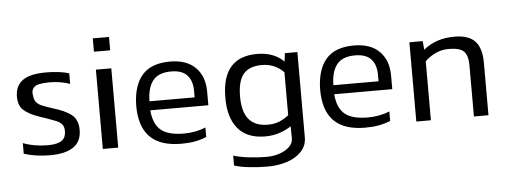

<svg xmlns="http://www.w3.org/2000/svg" viewBox="-54 -826 3082 1169"><g transform="rotate(-5 1487.0 -241.0)"><path d="M417 -128.2Q417 -190.3 378.6 -220.9Q340.3 -251.5 262.5 -274Q219.3 -288.3 198.9 -297.1Q178.6 -305.9 167.1 -319.6Q155.6 -333.4 153 -356.9Q144.6 -392.8 165 -412.1Q173.9 -422.5 197.2 -427.2Q220.6 -431.9 254.6 -432.4Q259.3 -432.4 263.3 -432.4Q293.5 -432.4 324.3 -427.3Q355 -422.1 383.9 -412.1V-476.6Q357.8 -485.4 319.6 -490Q281.4 -494.5 243 -494.5Q144.8 -494.5 99.5 -461.3Q54.2 -428.2 54.2 -362.3Q54.2 -307.4 85.1 -279.9Q116 -252.4 169.2 -233.7Q184 -228.6 193.7 -224.8Q200.9 -222.4 212.8 -218.9Q250.2 -205.7 270.4 -197.6Q300.7 -186.5 313.9 -171.4Q327.1 -156.3 327.1 -128.2Q327.1 -90.2 303.2 -72Q279.3 -53.8 226.4 -52Q217.6 -52 209.6 -52Q175.1 -52 136.4 -58.7Q97.7 -65.3 65.3 -78.1V-13Q94.9 -3 137 3.6Q179 10.1 225.6 10.1Q318.5 10.1 367.7 -23.7Q417 -57.6 417 -128.2Z M644.4 -594.5V-676.1H545.3V-594.5ZM641.6 0V-484.4L547.5 -484.9V0Z M1181.1 -17.8V-75.8Q1152 -63.4 1117.7 -56.9Q1083.3 -50.4 1049.2 -50.4Q951 -50.4 906.7 -88.3Q862.5 -126.1 856 -209.1H1210.7V-292.3Q1210.7 -385.3 1156.6 -439.9Q1102.4 -494.5 1001 -494.5Q885 -494.5 829.9 -430.4Q774.8 -366.3 772.9 -244.6Q772.9 -115.9 835.9 -52.9Q898.9 10.1 1027 10.1Q1072.2 10.1 1110.1 3.2Q1148 -3.6 1181.1 -17.8ZM1003.3 -433.8Q1069.8 -433.8 1100.7 -399.3Q1131.6 -364.9 1131.6 -304.2V-264.3H856Q856 -345.1 890.3 -389.7Q924.7 -434.3 1003.3 -433.8Z M1778.9 -484.4V35.6Q1779.1 87.3 1745.2 123.1Q1711.3 158.9 1656.6 176.6Q1602 194.3 1539.1 194.3Q1481.9 194.3 1425 188Q1368 181.7 1334.6 169.9V109.6Q1373.6 121.5 1428.5 128.2Q1483.5 134.8 1534.3 134.8Q1603.6 134.8 1651.7 106.2Q1699.8 77.5 1699.8 35.6L1698.8 -37.7Q1664.9 -15.4 1624.9 -2.6Q1584.9 10.1 1539.6 10.1Q1428.2 10.1 1372.4 -57.7Q1316.6 -125.6 1317.8 -246.4Q1317.8 -494.5 1532.4 -494.5Q1635.2 -494.5 1696.4 -433.9L1702.5 -484.4ZM1561.8 -59.7Q1601.8 -59.7 1631.1 -71.8Q1660.5 -84 1689.7 -106.2V-368.8Q1635.6 -424.7 1556.4 -424.7Q1478.1 -424.7 1442.9 -381.4Q1407.6 -338.2 1407.6 -245.4Q1407.6 -150.7 1446.1 -105.2Q1484.6 -59.7 1561.8 -59.7Z M2305.1 -17.8V-75.8Q2276.1 -63.4 2241.8 -56.9Q2207.4 -50.4 2173.3 -50.4Q2075 -50.4 2030.8 -88.3Q1986.6 -126.1 1980 -209.1H2334.8V-292.3Q2334.8 -385.3 2280.7 -439.9Q2226.5 -494.5 2125.1 -494.5Q2009.1 -494.5 1954 -430.4Q1898.8 -366.3 1897 -244.6Q1897 -115.9 1960 -52.9Q2023 10.1 2151.1 10.1Q2196.3 10.1 2234.2 3.2Q2272.1 -3.6 2305.1 -17.8ZM2127.4 -433.8Q2193.9 -433.8 2224.8 -399.3Q2255.7 -364.9 2255.7 -304.2V-264.3H1980Q1980 -345.1 2014.4 -389.7Q2048.8 -434.3 2127.4 -433.8Z M2552.7 0V-360.7Q2581.9 -389 2618.9 -406.1Q2655.9 -423.1 2697.5 -423.1Q2766 -423.1 2790.8 -398Q2815.6 -373 2815.6 -311V0H2904.5V-320.4Q2904.5 -410.3 2865.2 -452.4Q2825.8 -494.5 2740.4 -494.5Q2680.3 -494.5 2633.8 -478.4Q2587.2 -462.3 2549.7 -431.6L2544.8 -484.4H2463.5V0Z"/></g></svg>

Font: Arad-FD-VF Thin
Style: Regular
Weight: 100
Designer: Mohammad Darvishi
Version: Version 1.010;September 21, 2024;FontCreator 15.0.0.2992 64-